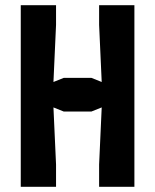

<svg xmlns="http://www.w3.org/2000/svg" viewBox="-20 -720 598 740"><path d="M60 0H196V-86L186 -306L226 -290H332L372 -306L362 -86V0H498V-700H362V-624L372 -404L332 -420H226L186 -404L196 -624V-700H60Z"/></svg>

Font: Pescante Normal
Style: Regular
Weight: 400
Designer: Ariel Martín Pérez
Foundry: Tunera Type Foundry
Version: Version 1.000;FEAKit 1.0